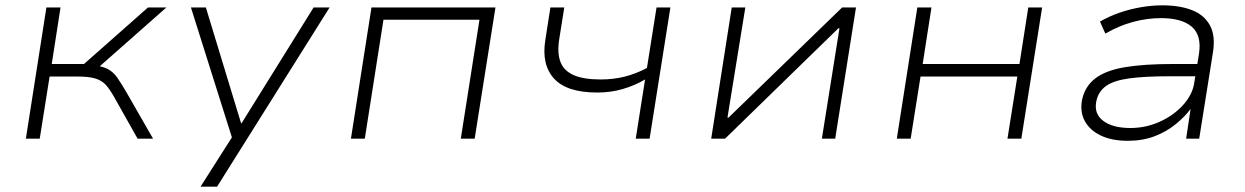

<svg xmlns="http://www.w3.org/2000/svg" viewBox="-20 -520 4668 720"><path d="M77 0 154 -492H207L174 -280H295L535 -492H604L340 -259L326 -276Q364 -272 384.5 -261Q405 -250 420 -228.5Q435 -207 457 -169L554 0H496L407 -158Q391 -186 376.5 -202Q362 -218 338 -225.5Q314 -233 271 -233H166L129 0Z M732 180 858 -18 859 25 696 -492H752L884 -58H886L1156 -492H1216L794 180Z M1296 0 1373 -492H1838L1760 0H1708L1778 -446H1418L1348 0Z M2364 0 2399 -222Q2360 -199 2315 -186Q2270 -173 2220 -173Q2105 -173 2057.5 -225.5Q2010 -278 2025 -370L2044 -492H2096L2077 -372Q2069 -320 2082 -287Q2095 -254 2132 -238Q2169 -222 2232 -222Q2280 -222 2322 -232.5Q2364 -243 2406 -265L2442 -492H2494L2416 0Z M2647 0 2724 -492H2775L2708 -79H2712L3138 -492H3190L3112 0H3062L3128 -414H3124L2699 0Z M3343 0 3420 -492H3473L3440 -280H3803L3836 -492H3888L3810 0H3758L3795 -233H3432L3395 0Z M4209 8Q4149 8 4107.5 -12Q4066 -32 4047.5 -67Q4029 -102 4038 -147Q4049 -197 4088 -226.5Q4127 -256 4198.5 -268Q4270 -280 4377 -280H4484L4476 -234H4366Q4272 -234 4214 -226Q4156 -218 4127 -197Q4098 -176 4091 -139Q4082 -93 4117.5 -66.5Q4153 -40 4219 -40Q4277 -40 4329 -63.5Q4381 -87 4416 -125.5Q4451 -164 4458 -207L4476 -317Q4487 -387 4449.5 -419.5Q4412 -452 4334 -452Q4282 -452 4229.5 -438Q4177 -424 4125 -394L4105 -439Q4139 -459 4178.5 -472.5Q4218 -486 4259 -493Q4300 -500 4338 -500Q4404 -500 4450 -482Q4496 -464 4517.5 -424.5Q4539 -385 4528 -320L4477 0H4428L4445 -113H4446Q4423 -82 4388.5 -54Q4354 -26 4309.5 -9Q4265 8 4209 8Z"/></svg>

Font: Nunito Sans 7pt SemiExpanded ExtraLight
Style: Italic
Weight: 250
Width: 6
Italic angle: -9°
Designer: Vernon Adams
Foundry: Vernon Adams
Version: Version 3.101;gftools[0.9.27]